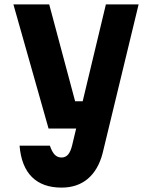

<svg xmlns="http://www.w3.org/2000/svg" viewBox="-20 -635 690 874"><path d="M41 -615H204L322 -174H402L373 -50H201ZM611 -615 447 63Q427 139 379.5 179Q332 219 260 219Q174 219 125.5 171Q77 123 69 28H207Q217 57 229.5 69.5Q242 82 260 82Q278 82 289.5 69Q301 56 308 28L462 -615Z"/></svg>

Font: Martian Mono SemiCondensed
Style: Bold
Weight: 700
Width: 4
Designer: Roman Shamin
Foundry: Evil Martians
Version: Version 1.000